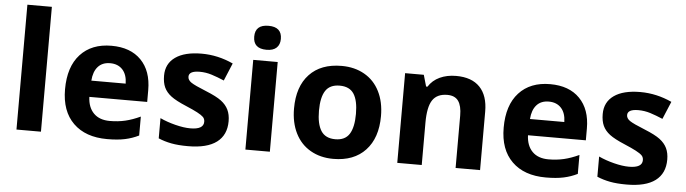

<svg xmlns="http://www.w3.org/2000/svg" viewBox="-47 -957 4157 1164"><g transform="rotate(5 2031.0 -375.0)"><path d="M227.1 0H78.1V-759.8H227.1Z M609.4 -450.2Q562 -450.2 535.2 -420.2Q508.3 -390.1 504.4 -335H713.4Q712.4 -390.1 684.6 -420.2Q656.7 -450.2 609.4 -450.2ZM630.4 9.8Q498.5 9.8 424.3 -63Q350.1 -135.7 350.1 -269Q350.1 -406.2 418.7 -481.2Q487.3 -556.2 608.4 -556.2Q724.1 -556.2 788.6 -490.2Q853 -424.3 853 -308.1V-235.8H501Q503.4 -172.4 538.6 -136.7Q573.7 -101.1 637.2 -101.1Q686.5 -101.1 730.5 -111.3Q774.4 -121.6 822.3 -144V-28.8Q783.2 -9.3 738.8 0.2Q694.3 9.8 630.4 9.8Z M1355 -162.1Q1355 -78.1 1296.6 -34.2Q1238.3 9.8 1122.1 9.8Q1062.5 9.8 1020.5 1.7Q978.5 -6.3 941.9 -22V-145Q983.4 -125.5 1035.4 -112.3Q1087.4 -99.1 1127 -99.1Q1208 -99.1 1208 -146Q1208 -163.6 1197.3 -174.6Q1186.5 -185.5 1160.2 -199.5Q1133.8 -213.4 1089.8 -231.9Q1026.9 -258.3 997.3 -280.8Q967.8 -303.2 954.3 -332.3Q940.9 -361.3 940.9 -403.8Q940.9 -476.6 997.3 -516.4Q1053.7 -556.2 1157.2 -556.2Q1255.9 -556.2 1349.1 -513.2L1304.2 -405.8Q1263.2 -423.3 1227.5 -434.6Q1191.9 -445.8 1154.8 -445.8Q1088.9 -445.8 1088.9 -410.2Q1088.9 -390.1 1110.1 -375.5Q1131.3 -360.8 1203.1 -332Q1267.1 -306.2 1296.9 -283.7Q1326.7 -261.2 1340.8 -231.9Q1355 -202.6 1355 -162.1Z M1464.8 -687Q1464.8 -759.8 1545.9 -759.8Q1627 -759.8 1627 -687Q1627 -652.3 1606.7 -633.1Q1586.4 -613.8 1545.9 -613.8Q1464.8 -613.8 1464.8 -687ZM1620.1 0H1471.2V-545.9H1620.1Z M1895 -273.9Q1895 -192.9 1921.6 -151.4Q1948.2 -109.9 2008.3 -109.9Q2067.9 -109.9 2094 -151.1Q2120.1 -192.4 2120.1 -273.9Q2120.1 -355 2093.8 -395.5Q2067.4 -436 2007.3 -436Q1947.8 -436 1921.4 -395.8Q1895 -355.5 1895 -273.9ZM2272.5 -273.9Q2272.5 -140.6 2202.1 -65.4Q2131.8 9.8 2006.3 9.8Q1927.7 9.8 1867.7 -24.7Q1807.6 -59.1 1775.4 -123.5Q1743.2 -188 1743.2 -273.9Q1743.2 -407.7 1813 -481.9Q1882.8 -556.2 2009.3 -556.2Q2087.9 -556.2 2147.9 -522Q2208 -487.8 2240.2 -423.8Q2272.5 -359.9 2272.5 -273.9Z M2899.4 0H2750.5V-318.8Q2750.5 -377.9 2729.5 -407.5Q2708.5 -437 2662.6 -437Q2600.1 -437 2572.3 -395.3Q2544.4 -353.5 2544.4 -256.8V0H2395.5V-545.9H2509.3L2529.3 -476.1H2537.6Q2562.5 -515.6 2606.2 -535.9Q2649.9 -556.2 2705.6 -556.2Q2800.8 -556.2 2850.1 -504.6Q2899.4 -453.1 2899.4 -356Z M3278.8 -450.2Q3231.4 -450.2 3204.6 -420.2Q3177.7 -390.1 3173.8 -335H3382.8Q3381.8 -390.1 3354 -420.2Q3326.2 -450.2 3278.8 -450.2ZM3299.8 9.8Q3168 9.8 3093.8 -63Q3019.5 -135.7 3019.5 -269Q3019.5 -406.2 3088.1 -481.2Q3156.7 -556.2 3277.8 -556.2Q3393.6 -556.2 3458 -490.2Q3522.5 -424.3 3522.5 -308.1V-235.8H3170.4Q3172.9 -172.4 3208 -136.7Q3243.2 -101.1 3306.6 -101.1Q3356 -101.1 3399.9 -111.3Q3443.8 -121.6 3491.7 -144V-28.8Q3452.6 -9.3 3408.2 0.2Q3363.8 9.8 3299.8 9.8Z M4024.4 -162.1Q4024.4 -78.1 3966.1 -34.2Q3907.7 9.8 3791.5 9.8Q3731.9 9.8 3689.9 1.7Q3647.9 -6.3 3611.3 -22V-145Q3652.8 -125.5 3704.8 -112.3Q3756.8 -99.1 3796.4 -99.1Q3877.4 -99.1 3877.4 -146Q3877.4 -163.6 3866.7 -174.6Q3856 -185.5 3829.6 -199.5Q3803.2 -213.4 3759.3 -231.9Q3696.3 -258.3 3666.7 -280.8Q3637.2 -303.2 3623.8 -332.3Q3610.4 -361.3 3610.4 -403.8Q3610.4 -476.6 3666.7 -516.4Q3723.1 -556.2 3826.7 -556.2Q3925.3 -556.2 4018.6 -513.2L3973.6 -405.8Q3932.6 -423.3 3897 -434.6Q3861.3 -445.8 3824.2 -445.8Q3758.3 -445.8 3758.3 -410.2Q3758.3 -390.1 3779.5 -375.5Q3800.8 -360.8 3872.6 -332Q3936.5 -306.2 3966.3 -283.7Q3996.1 -261.2 4010.3 -231.9Q4024.4 -202.6 4024.4 -162.1Z"/></g></svg>

Font: CAA NEO Sans
Style: Bold
Weight: 700
Version: Version 1.10